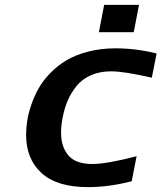

<svg xmlns="http://www.w3.org/2000/svg" viewBox="-20 -745 659 783"><path d="M525.4 -613.8H383.3L404.8 -725.1H546.9ZM86.4 -195.3Q86.4 -223.1 91.1 -252.9Q95.7 -282.7 107.7 -317.9Q119.6 -353 137.7 -385Q155.8 -417 185.1 -447Q214.4 -477.1 251 -499Q287.6 -521 339.1 -534.4Q390.6 -547.9 450.7 -547.9Q535.2 -547.9 618.7 -526.9L599.1 -428.2Q485.8 -454.1 433.1 -454.1Q386.7 -454.1 350.8 -438.2Q314.9 -422.4 292.2 -394.3Q269.5 -366.2 256.1 -334.7Q242.7 -303.2 235.4 -265.1Q229 -231.9 229 -204.1Q229 -146.5 258.8 -111.3Q288.6 -76.2 356.9 -76.2Q415 -76.2 537.1 -107.9L517.1 -5.9Q424.8 18.1 338.4 18.1Q212.4 18.1 149.4 -39.3Q86.4 -96.7 86.4 -195.3Z"/></svg>

Font: Aurulent Sans
Style: BoldItalic
Weight: 700
Italic angle: -11°
Version: Version 2007.05.04